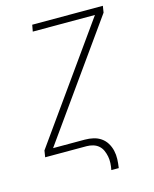

<svg xmlns="http://www.w3.org/2000/svg" viewBox="-131 -822 861 1074"><g transform="rotate(-15 300.0 -285.0)"><path d="M378 165Q382 145 383 125.5Q384 106 380.5 87.5Q377 69 369.5 52Q362 35 348.5 23Q335 11 316.5 5.5Q298 0 279 0H39L45 -38L514 -697H154L161 -735H570L564 -697L95 -38H279Q304 -38 328 -32.5Q352 -27 371.5 -13.5Q391 0 403.5 20.5Q416 41 421.5 65Q427 89 426 114Q425 139 421 165Z"/></g></svg>

Font: Iosevka SS04 XLt Ex
Style: Italic
Weight: 200
Width: 7
Italic angle: -9°
Monospace: yes
Designer: Belleve Invis
Foundry: Belleve Invis
Version: Version 19.0.0; ttfautohint (v1.8.4)